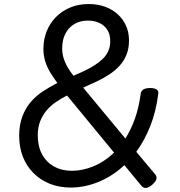

<svg xmlns="http://www.w3.org/2000/svg" viewBox="-20 -910 893 951"><path d="M331 19Q273 19 226 0Q179 -19 145 -53.5Q111 -88 93 -134.5Q75 -181 75 -237Q75 -291 90.5 -332.5Q106 -374 132 -404.5Q158 -435 192.5 -457.5Q227 -480 264 -499Q245 -525 229 -551Q213 -577 204 -606.5Q195 -636 195 -668Q195 -714 211 -754.5Q227 -795 256.5 -825Q286 -855 327 -872.5Q368 -890 419 -890Q463 -890 499.5 -877Q536 -864 563 -839.5Q590 -815 604.5 -782Q619 -749 619 -710Q619 -670 606.5 -639Q594 -608 572 -584Q550 -560 521 -541Q492 -522 459 -506.5Q426 -491 392 -476L601 -224Q629 -268 648.5 -323Q668 -378 677 -446Q679 -460 690.5 -467Q702 -474 724 -474Q745 -474 755.5 -467Q766 -460 764 -446Q753 -358 724.5 -286Q696 -214 655 -158L749 -46Q758 -35 754.5 -22.5Q751 -10 734 5Q716 20 703.5 21Q691 22 681 11L596 -92Q537 -37 468 -9Q399 19 331 19ZM336 -64Q389 -64 443.5 -86.5Q498 -109 545 -154L312 -437Q282 -422 255.5 -403.5Q229 -385 209.5 -361.5Q190 -338 178.5 -308Q167 -278 167 -240Q167 -186 188 -146.5Q209 -107 247.5 -85.5Q286 -64 336 -64ZM344 -535Q373 -547 400 -560Q427 -573 449.5 -587.5Q472 -602 489.5 -619Q507 -636 516.5 -657.5Q526 -679 526 -706Q526 -739 512 -761.5Q498 -784 473 -796Q448 -808 416 -808Q376 -808 347.5 -790.5Q319 -773 303.5 -742.5Q288 -712 288 -670Q288 -645 295 -622Q302 -599 314.5 -577.5Q327 -556 344 -535Z"/></svg>

Font: Playwrite GB S
Style: Italic
Weight: 400
Italic angle: -7°
Designer: Veronika Burian, José Scaglione
Foundry: TypeTogether
Version: Version 1.000